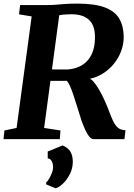

<svg xmlns="http://www.w3.org/2000/svg" viewBox="-20 -771 742 1064"><path d="M-0.5 0 4.5 -48 72 -62 155.5 -680 85.5 -691.5 91.5 -743H238Q268.5 -743 292 -745Q315.5 -747 342.2 -749Q369 -751 408 -751Q506 -751 562 -729.5Q618 -708 641.5 -666.8Q665 -625.5 665.5 -567.5Q665.5 -507 635.2 -453Q605 -399 552.2 -365Q499.5 -331 432 -328.5L467.5 -336Q482 -337 497.8 -319Q513.5 -301 529 -274.2Q544.5 -247.5 556.8 -220.8Q569 -194 575.5 -177.5Q586.5 -149.5 595.5 -126.2Q604.5 -103 614.8 -85.8Q625 -68.5 639.2 -59.2Q653.5 -50 675.5 -49.5L669.5 0H497.5Q486 0 474.5 -14Q463 -28 452.5 -51.2Q442 -74.5 432 -102Q421 -136 410 -171.8Q399 -207.5 388.5 -239.5Q378 -271.5 368 -294Q358 -316.5 349 -323.5Q346.5 -323.5 334.5 -323Q322.5 -322.5 306.5 -322.8Q290.5 -323 274.8 -323Q259 -323 248.5 -323L255.5 -386.5Q264.5 -386.5 279.2 -386.2Q294 -386 309.5 -386Q325 -386 337.5 -386Q350 -386 354.5 -386Q390.5 -388.5 419.2 -401.8Q448 -415 468 -438.8Q488 -462.5 497.8 -496.5Q507.5 -530.5 506 -575.5Q504 -634 471 -663Q438 -692 376 -692Q366.5 -692 349.8 -691.2Q333 -690.5 315.5 -687.8Q298 -685 285.5 -678.5L312.5 -718.5L224.5 -62L315 -48L311.5 0ZM235.5 250.5 236 239.5Q243 235 252 219.8Q261 204.5 268 186Q275 167.5 274 151.5Q273.5 135.5 266.5 122Q259.5 108.5 244.5 106.5V68.5L327 35Q359 48.5 371.2 71Q383.5 93.5 383.5 126.5Q383 162.5 367 194Q351 225.5 329 246.5Q307 267.5 288 272.5Z"/></svg>

Font: Merriweather 20pt ExtraBold
Style: Italic
Weight: 800
Italic angle: -7.8°
Version: Version 2.101